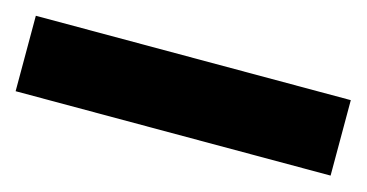

<svg xmlns="http://www.w3.org/2000/svg" viewBox="-33 -967 564 295"><g transform="rotate(15 248.5 -820.0)"><path d="M499 -760H-2V-880H499Z"/></g></svg>

Font: Noto Sans Gujarati UI Condensed Black
Style: Regular
Weight: 900
Width: 3
Designer: Jelle Bosma - Monotype Design Team, Universal Thirst
Foundry: Monotype Imaging Inc.
Version: Version 2.106; ttfautohint (v1.8.4.7-5d5b)